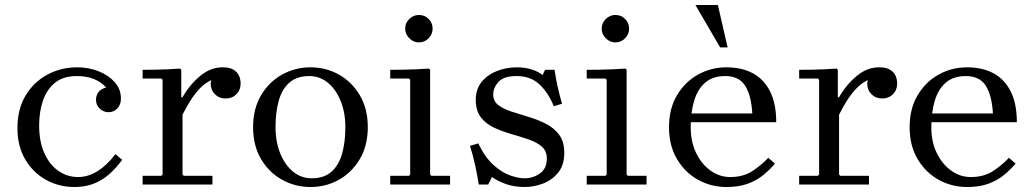

<svg xmlns="http://www.w3.org/2000/svg" viewBox="-20 -740 4138 770"><path d="M279 10Q216 10 164 -19Q112 -48 81 -101Q50 -154 50 -226Q50 -303 83 -357.5Q116 -412 170.5 -441Q225 -470 289 -470Q336 -470 376 -454Q416 -438 440.5 -410Q465 -382 465 -345Q465 -320 450.5 -305Q436 -290 415 -290Q396 -290 380.5 -304Q365 -318 365 -340Q365 -356 374 -369.5Q383 -383 406 -389Q385 -412 355.5 -423.5Q326 -435 288 -435Q234 -435 201 -408.5Q168 -382 152.5 -337Q137 -292 137 -237Q137 -172 158 -125.5Q179 -79 214.5 -54.5Q250 -30 293 -30Q333 -30 371 -53.5Q409 -77 443 -122L470 -99Q445 -65 417 -40.5Q389 -16 355 -3Q321 10 279 10Z M712 -350Q741 -401 783.5 -436Q826 -471 875 -470Q900 -470 915.5 -461Q931 -452 938 -437.5Q945 -423 945 -405Q945 -379 928 -362Q911 -345 885 -345Q859 -345 842 -362Q825 -379 825 -405Q825 -414 831 -429Q837 -444 844 -451L843 -425Q824 -419 804 -405Q784 -391 761.5 -362Q739 -333 712 -280ZM712 -40 717 -35H832V0H552V-35H627L632 -40V-420L627 -425H552V-460Q578 -460 602.5 -460.5Q627 -461 651.5 -462Q676 -463 702 -465L707 -460V-350H712Z M1225 -470Q1287 -470 1339 -441Q1391 -412 1423 -358Q1455 -304 1455 -230Q1455 -156 1423 -102Q1391 -48 1339 -19Q1287 10 1225 10Q1164 10 1111.5 -19Q1059 -48 1027 -102Q995 -156 995 -230Q995 -304 1027 -358Q1059 -412 1111.5 -441Q1164 -470 1225 -470ZM1230 -25Q1280 -25 1309.5 -51.5Q1339 -78 1352 -124Q1365 -170 1365 -230Q1365 -289 1346 -335.5Q1327 -382 1294.5 -408.5Q1262 -435 1220 -435Q1171 -435 1141 -409Q1111 -383 1098 -336.5Q1085 -290 1085 -230Q1085 -171 1104 -124.5Q1123 -78 1155.5 -51.5Q1188 -25 1230 -25Z M1545 0V-35H1620L1625 -40V-420L1620 -425H1545V-460Q1571 -460 1596.5 -460.5Q1622 -461 1648 -462Q1674 -463 1700 -465L1705 -460V-40L1710 -35H1785V0ZM1660 -570Q1638 -570 1621.5 -586.5Q1605 -603 1605 -625Q1605 -648 1621.5 -664Q1638 -680 1660 -680Q1683 -680 1699 -664Q1715 -648 1715 -625Q1715 -603 1699 -586.5Q1683 -570 1660 -570Z M1958 -361Q1958 -334 1978.5 -318.5Q1999 -303 2031.5 -292.5Q2064 -282 2100.5 -271Q2137 -260 2169.5 -243.5Q2202 -227 2222.5 -199.5Q2243 -172 2243 -127Q2243 -77 2217.5 -46.5Q2192 -16 2155.5 -3Q2119 10 2085 10Q2044 10 2011.5 -1Q1979 -12 1953 -30L1938 0H1900Q1894 -39 1885.5 -77.5Q1877 -116 1865 -155L1898 -165Q1925 -109 1959 -78.5Q1993 -48 2026 -36.5Q2059 -25 2083 -25Q2118 -25 2145.5 -44.5Q2173 -64 2173 -104Q2173 -135 2152.5 -152.5Q2132 -170 2099.5 -181Q2067 -192 2030.5 -202.5Q1994 -213 1961.5 -228Q1929 -243 1908.5 -269.5Q1888 -296 1888 -339Q1888 -383 1912 -412Q1936 -441 1973.5 -455.5Q2011 -470 2053 -470Q2085 -470 2112 -461.5Q2139 -453 2156 -439L2166 -460H2204Q2209 -426 2216.5 -392Q2224 -358 2234 -324L2201 -314Q2179 -368 2143.5 -401.5Q2108 -435 2052 -435Q2000 -435 1979 -411.5Q1958 -388 1958 -361Z M2333 0V-35H2408L2413 -40V-420L2408 -425H2333V-460Q2359 -460 2384.5 -460.5Q2410 -461 2436 -462Q2462 -463 2488 -465L2493 -460V-40L2498 -35H2573V0ZM2448 -570Q2426 -570 2409.5 -586.5Q2393 -603 2393 -625Q2393 -648 2409.5 -664Q2426 -680 2448 -680Q2471 -680 2487 -664Q2503 -648 2503 -625Q2503 -603 2487 -586.5Q2471 -570 2448 -570Z M2908 -30Q2961 -30 2997.5 -54Q3034 -78 3061 -107L3088 -84Q3067 -59 3040.5 -37.5Q3014 -16 2978.5 -3Q2943 10 2893 10Q2832 10 2779.5 -19Q2727 -48 2695 -102Q2663 -156 2663 -230Q2663 -304 2695 -358Q2727 -412 2779.5 -441Q2832 -470 2893 -470Q2955 -470 2999.5 -446Q3044 -422 3068.5 -373Q3093 -324 3093 -250H2743V-285H2997Q2993 -357 2968.5 -396Q2944 -435 2888 -435Q2839 -435 2808.5 -409Q2778 -383 2764 -336.5Q2750 -290 2750 -230Q2750 -171 2772 -126Q2794 -81 2830 -55.5Q2866 -30 2908 -30ZM2868 -550 2769 -720H2859L2898 -550Z M3345 -350Q3374 -401 3416.5 -436Q3459 -471 3508 -470Q3533 -470 3548.5 -461Q3564 -452 3571 -437.5Q3578 -423 3578 -405Q3578 -379 3561 -362Q3544 -345 3518 -345Q3492 -345 3475 -362Q3458 -379 3458 -405Q3458 -414 3464 -429Q3470 -444 3477 -451L3476 -425Q3457 -419 3437 -405Q3417 -391 3394.5 -362Q3372 -333 3345 -280ZM3345 -40 3350 -35H3465V0H3185V-35H3260L3265 -40V-420L3260 -425H3185V-460Q3211 -460 3235.5 -460.5Q3260 -461 3284.5 -462Q3309 -463 3335 -465L3340 -460V-350H3345Z M3873 -30Q3926 -30 3962.5 -54Q3999 -78 4026 -107L4053 -84Q4032 -59 4005.5 -37.5Q3979 -16 3943.5 -3Q3908 10 3858 10Q3797 10 3744.5 -19Q3692 -48 3660 -102Q3628 -156 3628 -230Q3628 -304 3660 -358Q3692 -412 3744.5 -441Q3797 -470 3858 -470Q3920 -470 3964.5 -446Q4009 -422 4033.5 -373Q4058 -324 4058 -250H3708V-285H3962Q3958 -357 3933.5 -396Q3909 -435 3853 -435Q3804 -435 3773.5 -409Q3743 -383 3729 -336.5Q3715 -290 3715 -230Q3715 -171 3737 -126Q3759 -81 3795 -55.5Q3831 -30 3873 -30Z"/></svg>

Font: Brygada 1918
Style: Regular
Weight: 400
Designer: Mateusz Machalski | Borys Kosmynka | Przemek Hoffer
Foundry: NIEPODLEGLA 2018
Version: Version 3.006